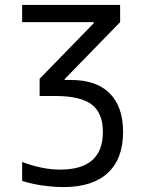

<svg xmlns="http://www.w3.org/2000/svg" viewBox="-20 -750 590 780"><path d="M238 10Q201 10 156 4Q111 -2 70 -15V-92Q110 -77 148.5 -69Q187 -61 225 -61Q398 -61 398 -214Q398 -291 352.5 -325.5Q307 -360 205 -360H141V-430L361 -656V-660H70V-730H468V-660L243 -429V-425H270Q372 -425 426 -370.5Q480 -316 480 -214Q480 -105 418 -47.5Q356 10 238 10Z"/></svg>

Font: M PLUS Code Latin SemiExpanded
Style: Regular
Weight: 400
Width: 6
Designer: Coji Morishita
Foundry: UNDERFOREST DESIGN
Version: Version 1.002; ttfautohint (v1.8.3)